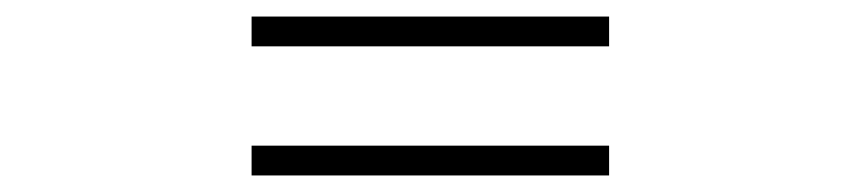

<svg xmlns="http://www.w3.org/2000/svg" viewBox="-20 -496 1040 232"><path d="M284 -476H716V-440H284ZM284 -320H716V-284H284Z"/></svg>

Font: Noto Sans SC
Style: Regular
Weight: 400
Designer: Ryoko NISHIZUKA  (kana, bopomofo & ideographs); Paul D. Hunt (Latin, Greek & Cyrillic); Sandoll Communications , Soo-you
Foundry: Adobe
Version: Version 2.002;hotconv 1.0.116;makeotfexe 2.5.65601